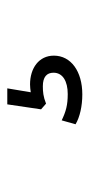

<svg xmlns="http://www.w3.org/2000/svg" viewBox="124 -184 251 540"><g transform="rotate(-90 250.0 85.5)"><path d="M254 191C319 191 363 159 363 111C363 69 328 44 282 44C275 44 267 45 260 46L271 -20H226L212 75L228 89C248 81 262 80 277 80C303 80 315 91 315 110C315 136 291 150 255 150C224 150 206 145 181 133L170 172C190 184 221 191 254 191Z"/></g></svg>

Font: Poppy and Pepper Light
Style: Regular
Weight: 300
Designer: Thy Ha
Foundry: Thy Ha
Version: Version 0.001;Glyphs 3.2 (3227)